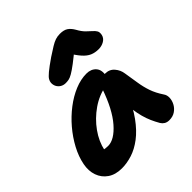

<svg xmlns="http://www.w3.org/2000/svg" viewBox="-211 -941 1103 1103"><g transform="rotate(-45 340.5 -389.5)"><path d="M152.4 10Q100.6 10 66.4 -13.5Q32.2 -37 18.4 -76.4Q4.6 -115.8 13.8 -163Q23.6 -214 51.1 -265.5Q78.6 -317 117.5 -362.7Q156.4 -408.4 202.6 -443.8Q248.8 -479.2 297.6 -499.4Q346.4 -519.6 392.6 -519.6Q429.8 -519.6 451 -495.9Q472.2 -472.2 462.8 -428Q460 -412.2 449.1 -403Q438.2 -393.8 423.6 -391Q358 -380.2 301.5 -341Q245 -301.8 206.2 -247.5Q167.4 -193.2 155.2 -134.2Q152.2 -116.6 151.8 -102.1Q151.4 -87.6 155.4 -65.6L107 -168.2Q128 -149.8 145.1 -143.5Q162.2 -137.2 187 -137.2Q238.2 -137.2 295.2 -202.4Q352.2 -267.6 395.4 -393Q404 -417.2 425.1 -430.4Q446.2 -443.6 468.4 -443.6Q503.6 -443.6 524.7 -418.8Q545.8 -394 549.8 -363.2Q557.8 -315.2 563.9 -274.9Q570 -234.6 582.8 -197.3Q595.6 -160 622.4 -119.8Q633 -105.2 632.5 -84Q632 -62.8 621 -41.8Q610 -20.8 589.7 -6.9Q569.4 7 540.4 7Q522.6 7 510.3 -0.5Q498 -8 490.6 -20.4Q476.4 -45 465.4 -69.9Q454.4 -94.8 446.5 -123.6Q438.6 -152.4 433.6 -189.2Q428.6 -226 425.6 -273.6L480.2 -278.2Q446.6 -194 406.2 -138.3Q365.8 -82.6 322.6 -50Q279.4 -17.4 236.1 -3.7Q192.8 10 152.4 10ZM270.6 -564.6Q252.4 -564.6 238.6 -573Q224.8 -581.4 217.4 -595.5Q210 -609.6 211.2 -627Q212.2 -638 218.7 -649.1Q225.2 -660.2 247.2 -678.7Q269.2 -697.2 316.8 -730Q349.8 -751.6 371.1 -764.7Q392.4 -777.8 409.4 -783.4Q426.4 -789 446.4 -789Q477.8 -789 495.7 -777Q513.6 -765 527.8 -740.4Q543.8 -711.2 560.5 -694.7Q577.2 -678.2 590 -667.2Q602.8 -656.2 609.3 -645Q615.8 -633.8 612.2 -614.8Q607.8 -593.2 587.5 -580.9Q567.2 -568.6 541.6 -568.6Q513 -568.6 490.1 -578.4Q467.2 -588.2 445.3 -612.9Q423.4 -637.6 397 -682.2L458 -680.8Q407.4 -637.8 375.9 -614.1Q344.4 -590.4 325.7 -579.7Q307 -569 294.8 -566.8Q282.6 -564.6 270.6 -564.6Z"/></g></svg>

Font: Shantell Sans Light
Style: Italic
Weight: 300
Italic angle: -11°
Designer: Stephen Nixon, Anya Danilova, Shantell Martin
Foundry: Arrow Type
Version: Version 1.008;[ac192a2d6]